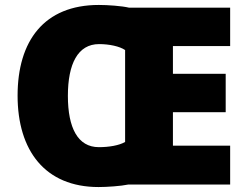

<svg xmlns="http://www.w3.org/2000/svg" viewBox="-20 -811 997 775"><path d="M379 -791C158 -791 51 -646 51 -425C51 -203 162 -56 378 -56C412 -56 469 -60 497 -66H909V-223H678V-358H891V-513H678V-625H909V-780H501C472 -787 415 -791 379 -791ZM380 -633C421 -633 463 -624 485 -609V-238C461 -224 420 -217 379 -217C294 -217 254 -295 254 -424C254 -553 294 -633 380 -633Z"/></svg>

Font: Noto Sans Malayalam UI Black
Style: Regular
Weight: 900
Designer: Jelle Bosma - Monotype Design Team
Foundry: Monotype Imaging Inc.
Version: Version 2.104